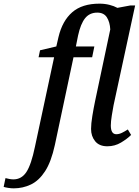

<svg xmlns="http://www.w3.org/2000/svg" viewBox="-153 -790 759 1050"><path d="M-78 240Q-92 240 -108 237.5Q-124 235 -133 232L-123 184Q-115 186 -103 188.5Q-91 191 -80 191Q-35 191 -8.5 150.5Q18 110 38 13L143 -477H58L66 -515L155 -536L167 -588Q188 -676 242 -723Q296 -770 391 -770Q420 -770 445.5 -763.5Q471 -757 489 -747L559 -760H586L468 -214Q464 -193 458.5 -159Q453 -125 453 -104Q453 -56 483 -56Q498 -56 513.5 -63.5Q529 -71 546 -82L564 -52Q543 -31 509 -10.5Q475 10 434 10Q390 10 367.5 -17.5Q345 -45 345 -85Q345 -113 352 -156Q359 -199 367 -237L450 -629Q448 -669 431.5 -695Q415 -721 379 -721Q337 -721 312.5 -690.5Q288 -660 274 -596L262 -536H363L351 -477H249L147 3Q127 95 93.5 146.5Q60 198 16 219Q-28 240 -78 240Z"/></svg>

Font: Noto Serif SemiCondensed Medium
Style: Italic
Weight: 500
Width: 4
Italic angle: -12°
Designer: Monotype Design Team
Foundry: Monotype Imaging Inc.
Version: Version 2.013